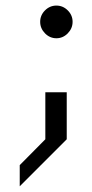

<svg xmlns="http://www.w3.org/2000/svg" viewBox="-20 -494 328 681"><path d="M139.6 -457.1Q156.7 -474.2 180 -474.2Q203.3 -474.2 220.4 -457.1Q237.5 -440 237.5 -416.7Q237.5 -393.3 220.4 -375.8Q203.3 -358.3 180 -358.3Q156.7 -358.3 139.6 -375.8Q122.5 -393.3 122.5 -416.7Q122.5 -440 139.6 -457.1ZM140.8 0V-166.7H216.7V0L50 166.7V91.7Z"/></svg>

Font: 0xA000
Style: Regular
Weight: 400
Version: Version 0.1